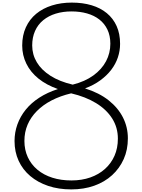

<svg xmlns="http://www.w3.org/2000/svg" viewBox="-20 -1440 1096 1479"><path d="M529 19Q431 19 351 -8Q271 -35 213 -84Q155 -133 123.5 -201.5Q92 -270 92 -354Q92 -420 114 -481.5Q136 -543 178 -595Q220 -647 282.5 -687.5Q345 -728 426 -754Q338 -785 276.5 -834.5Q215 -884 183 -949.5Q151 -1015 151 -1089Q151 -1168 179.5 -1230Q208 -1292 259 -1334Q310 -1376 380 -1398Q450 -1420 533 -1420Q617 -1420 685.5 -1399.5Q754 -1379 803 -1338.5Q852 -1298 878.5 -1239Q905 -1180 905 -1102Q905 -1049 888 -998Q871 -947 837 -902.5Q803 -858 752.5 -821Q702 -784 635 -759Q744 -725 817 -667Q890 -609 927.5 -534.5Q965 -460 965 -374Q965 -286 933 -214.5Q901 -143 843.5 -90.5Q786 -38 706 -9.5Q626 19 529 19ZM530 -50Q610 -50 675.5 -73Q741 -96 788.5 -138.5Q836 -181 862 -240Q888 -299 888 -372Q888 -458 844 -527.5Q800 -597 719.5 -646Q639 -695 528 -721Q444 -701 377.5 -666.5Q311 -632 264 -584.5Q217 -537 192.5 -479.5Q168 -422 168 -354Q168 -286 194 -229.5Q220 -173 268.5 -132.5Q317 -92 383.5 -71Q450 -50 530 -50ZM540 -788Q635 -812 699.5 -859Q764 -906 797 -968.5Q830 -1031 830 -1103Q830 -1165 807.5 -1212Q785 -1259 745 -1290Q705 -1321 650.5 -1336.5Q596 -1352 531 -1352Q465 -1352 409.5 -1335Q354 -1318 313 -1284.5Q272 -1251 250 -1201.5Q228 -1152 228 -1090Q228 -1020 263.5 -960.5Q299 -901 368.5 -856.5Q438 -812 540 -788Z"/></svg>

Font: Playwrite BE WAL Light
Style: Regular
Weight: 300
Version: Version 1.002